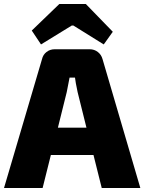

<svg xmlns="http://www.w3.org/2000/svg" viewBox="-25 -935 718 955"><path d="M179 -714 133 -783 270 -915H402L536 -777L491 -714L340 -808H332ZM440 -164H228L187 0H-5L184 -641Q189 -663 206.5 -676.5Q224 -690 247 -690H421Q444 -690 461.5 -676.5Q479 -663 485 -641L673 0H481ZM405 -300 361 -477Q350 -529 348 -549H321Q314 -511 307 -477L263 -300Z"/></svg>

Font: Ezarion Extra Bold
Style: Regular
Weight: 800
Designer: Natanael Gama
Version: Version 1.001;PS 001.001;hotconv 1.0.70;makeotf.lib2.5.58329